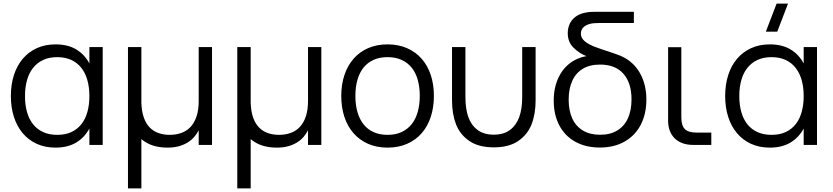

<svg xmlns="http://www.w3.org/2000/svg" viewBox="-20 -800 4600 1060"><path d="M547 -540V0H473.5V-90.5Q447 -41 400.5 -13Q354 15 286 15Q228.5 15 182.8 -6Q137 -27 105.2 -64.8Q73.5 -102.5 56.8 -154.8Q40 -207 40 -269.5Q40 -333.5 57 -386Q74 -438.5 106 -476Q138 -513.5 183.5 -534.2Q229 -555 286 -555Q354.5 -555 400.8 -527.2Q447 -499.5 473.5 -449.5V-540ZM296 -484.5Q251 -484.5 217.8 -468.8Q184.5 -453 162.2 -424.8Q140 -396.5 129 -357Q118 -317.5 118 -269.5Q118 -221 129.2 -181.2Q140.5 -141.5 162.8 -113.8Q185 -86 218.2 -70.8Q251.5 -55.5 296 -55.5Q341.5 -55.5 374.8 -71.2Q408 -87 430 -115.2Q452 -143.5 462.8 -183Q473.5 -222.5 473.5 -269.5Q473.5 -318.5 462.2 -358Q451 -397.5 428.8 -425.8Q406.5 -454 373.2 -469.2Q340 -484.5 296 -484.5Z M1150.5 -540V0H1077V-80.5Q1067.5 -62.5 1053.2 -45.2Q1039 -28 1018.2 -14.8Q997.5 -1.5 969.5 6.8Q941.5 15 904.5 15Q860.5 15 824.5 3.5Q788.5 -8 760.5 -32V240H686.5V-540H760.5V-232.5Q762 -185.5 773.8 -151.8Q785.5 -118 806 -96.8Q826.5 -75.5 854.8 -65.5Q883 -55.5 917 -55.5Q951.5 -55.5 981 -66Q1010.5 -76.5 1031.8 -99Q1053 -121.5 1065 -157.2Q1077 -193 1077 -243.5V-540Z M1754 -540V0H1680.5V-80.5Q1671 -62.5 1656.8 -45.2Q1642.5 -28 1621.8 -14.8Q1601 -1.5 1573 6.8Q1545 15 1508 15Q1464 15 1428 3.5Q1392 -8 1364 -32V240H1290V-540H1364V-232.5Q1365.5 -185.5 1377.2 -151.8Q1389 -118 1409.5 -96.8Q1430 -75.5 1458.2 -65.5Q1486.5 -55.5 1520.5 -55.5Q1555 -55.5 1584.5 -66Q1614 -76.5 1635.2 -99Q1656.5 -121.5 1668.5 -157.2Q1680.5 -193 1680.5 -243.5V-540Z M2119.5 15Q2059.5 15 2012 -6Q1964.5 -27 1931.5 -64.8Q1898.5 -102.5 1881.2 -155Q1864 -207.5 1864 -270.5Q1864 -334 1881.8 -386.5Q1899.5 -439 1932.5 -476.5Q1965.5 -514 2013 -534.5Q2060.5 -555 2119.5 -555Q2180 -555 2227.5 -534Q2275 -513 2308 -475.5Q2341 -438 2358.2 -385.8Q2375.5 -333.5 2375.5 -270.5Q2375.5 -207 2358 -154.2Q2340.5 -101.5 2307.5 -64Q2274.5 -26.5 2227 -5.8Q2179.5 15 2119.5 15ZM2119.5 -55.5Q2164 -55.5 2197.2 -71Q2230.5 -86.5 2252.8 -114.5Q2275 -142.5 2286.2 -182.2Q2297.5 -222 2297.5 -270.5Q2297.5 -320 2286.2 -359.5Q2275 -399 2252.5 -426.8Q2230 -454.5 2196.8 -469.5Q2163.5 -484.5 2119.5 -484.5Q2075 -484.5 2041.8 -469.2Q2008.5 -454 1986.2 -425.8Q1964 -397.5 1953 -358Q1942 -318.5 1942 -270.5Q1942 -221 1953.5 -181.2Q1965 -141.5 1987.2 -113.5Q2009.5 -85.5 2042.8 -70.5Q2076 -55.5 2119.5 -55.5Z M2475.5 -246.5V-540H2549.5V-264.5Q2549.5 -200 2565.2 -154.8Q2581 -109.5 2616 -83Q2651 -56.5 2706 -56.5Q2761.5 -56.5 2796.2 -83Q2831 -109.5 2847 -154.8Q2863 -200 2863 -264.5V-540H2937V-246.5Q2937 -171 2914.8 -114Q2892.5 -57 2841.2 -21.8Q2790 13.5 2706 13.5Q2622.5 13.5 2571 -21.8Q2519.5 -57 2497.5 -114Q2475.5 -171 2475.5 -246.5Z M3291.5 14.5Q3213 14.5 3155.5 -17.8Q3098 -50 3067.5 -108.5Q3037 -167 3037 -244.5Q3037 -322 3068 -381Q3099 -440 3156.5 -470Q3185 -484.5 3217.5 -490Q3176 -506.5 3145.5 -537.5Q3114.5 -568.5 3114.5 -617Q3114.5 -644 3124.8 -667.2Q3135 -690.5 3157 -707.2Q3179 -724 3213 -730.5Q3227 -733.5 3241.8 -734.2Q3256.5 -735 3272.5 -735H3479.5V-673H3289Q3273 -673 3260.8 -672Q3248.5 -671 3238 -668.5Q3214.5 -662.5 3200.8 -649Q3187 -635.5 3187 -614.5Q3187 -590.5 3207.5 -573Q3228 -555.5 3262.2 -542.2Q3296.5 -529 3365 -507Q3375 -503.5 3383.5 -500.5Q3408 -492.5 3430 -480Q3487.5 -447 3518 -387.2Q3548.5 -327.5 3548.5 -250Q3548.5 -171.5 3517.8 -111.8Q3487 -52 3429 -18.8Q3371 14.5 3291.5 14.5ZM3293 -56Q3349.5 -56 3388.5 -80Q3427.5 -104 3447 -147.8Q3466.5 -191.5 3466.5 -251.5Q3466.5 -341.5 3422 -392.5Q3377.5 -443.5 3293 -443.5Q3235.5 -443.5 3196.8 -419.8Q3158 -396 3138.8 -352.2Q3119.5 -308.5 3119.5 -250Q3119.5 -190 3139.2 -146.5Q3159 -103 3198 -79.5Q3237 -56 3293 -56Z M3907 0H3806.5Q3774.5 0 3748.8 -9.2Q3723 -18.5 3705.2 -35.8Q3687.5 -53 3678 -77.8Q3668.5 -102.5 3668.5 -133.5V-539.5H3741.5V-153.5Q3741.5 -107 3760.8 -87.5Q3780 -68 3826 -68H3907Z M4271 -625H4208L4267.5 -780H4330.5ZM4490.5 -540V0H4417V-90.5Q4390.5 -41 4344 -13Q4297.5 15 4229.5 15Q4172 15 4126.2 -6Q4080.5 -27 4048.8 -64.8Q4017 -102.5 4000.2 -154.8Q3983.5 -207 3983.5 -269.5Q3983.5 -333.5 4000.5 -386Q4017.5 -438.5 4049.5 -476Q4081.5 -513.5 4127 -534.2Q4172.5 -555 4229.5 -555Q4298 -555 4344.2 -527.2Q4390.5 -499.5 4417 -449.5V-540ZM4239.5 -484.5Q4194.5 -484.5 4161.2 -468.8Q4128 -453 4105.8 -424.8Q4083.5 -396.5 4072.5 -357Q4061.5 -317.5 4061.5 -269.5Q4061.5 -221 4072.8 -181.2Q4084 -141.5 4106.2 -113.8Q4128.5 -86 4161.8 -70.8Q4195 -55.5 4239.5 -55.5Q4285 -55.5 4318.2 -71.2Q4351.5 -87 4373.5 -115.2Q4395.5 -143.5 4406.2 -183Q4417 -222.5 4417 -269.5Q4417 -318.5 4405.8 -358Q4394.5 -397.5 4372.2 -425.8Q4350 -454 4316.8 -469.2Q4283.5 -484.5 4239.5 -484.5Z"/></svg>

Font: Vela Sans
Style: Regular
Weight: 400
Designer: Principal design: Mikhail Sharanda - project Manrope.
Design modification: Ravid Balaliev
Foundry: Mikhail Sharanda
Version: Version 1.001